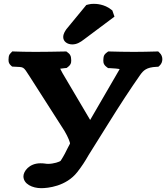

<svg xmlns="http://www.w3.org/2000/svg" viewBox="-20 -751 880 1003"><path d="M430.9 -724.9 326.7 -598.4C319.8 -587.6 310.3 -575.1 310.3 -557C310.3 -533.5 332.5 -519 357.5 -519C381 -519 399.3 -529.9 418.9 -545.1L578 -664.1L566.9 -696.3L560.6 -701.1C525.4 -729.5 482.1 -731 470.2 -731C459.5 -731 450.9 -730 441.8 -727.7ZM442.8 59.1C515.8 -56.4 576.8 -156.9 632 -240.9C660.9 -284.9 687.7 -324.6 712.2 -359.4C729.1 -382.9 744.9 -399.7 797.8 -401.9L807.3 -402.4L814.1 -408.5C832.7 -425.6 832.7 -457.6 814.1 -474.7L806.3 -482.4L795.5 -482C761.6 -481 717.6 -480 680.3 -480C632.8 -480 594.1 -481 556.2 -482L545.4 -482.3L535.4 -474.7C520.2 -462.9 520.8 -451 520.2 -442.5C519.6 -432 517.1 -416.4 535.4 -402.3L544.5 -395.3L554.7 -395C568.1 -394.7 606.1 -391.6 604.8 -389.4L451 -124.4L306.3 -369.4C301 -378.9 297.1 -386.1 294.5 -392.1C299.7 -393.1 308.2 -394.3 318.6 -395.1L328 -395.9L336.3 -402.3C355.2 -416.9 352.3 -433.3 351.4 -444.1C350.7 -452.2 350.9 -463.4 336.3 -474.7L326.5 -482.3L315.7 -482C266.3 -481 213.3 -480 165.5 -480C120.3 -480 82.4 -481 55.5 -482L44.5 -482.5L36.7 -474.7C25.5 -464.5 25.6 -454.3 25.1 -447C24.3 -437.2 22.1 -422.4 36.7 -409.2L43.2 -403.3L52.3 -402.7C106.4 -399.4 99.3 -407.1 135 -351.4L316.7 -67.3C336.4 -34.1 347.5 -4.3 345.5 -0.3C335.9 18.5 326.7 35 318.8 51.8C312.3 64.2 306.1 74.3 297.1 88.6C292 94.3 260.2 105 231.1 105C218 105 213.4 102 191.5 102C131.8 102 102.4 144.7 102.4 170C102.4 210.8 150.3 232 195.2 232C228.4 232 324.8 223.4 383.8 148C406.7 118.9 425.7 89.6 442.8 59.1Z"/></svg>

Font: Linux Libertine Mono O 
Style: Mono Bold
Weight: 400
Designer: Philipp H. Poll
Foundry: Philipp H. Poll
Version: Version 5.1.7